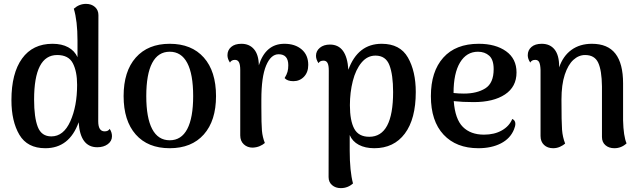

<svg xmlns="http://www.w3.org/2000/svg" viewBox="-20 -752 3305 991"><path d="M558 -49Q558 -24 536.5 -8Q515 8 482 8Q394 8 386 -121Q338 13 214 13Q121 13 80 -56.5Q39 -126 39 -235Q39 -374 94 -450Q149 -526 251 -526Q299 -526 332 -508Q365 -490 380 -457V-543Q380 -644 361 -707Q389 -732 424 -732Q452 -732 470 -716Q488 -700 488 -674L487 -126Q487 -74 520 -74Q539 -74 546 -87Q558 -69 558 -49ZM378 -314Q378 -383 356 -425.5Q334 -468 275 -468Q156 -468 156 -238Q156 -146 175 -97Q194 -48 245 -48Q308 -48 343 -126Q378 -204 378 -314Z M618 -256Q618 -384 681 -455Q744 -526 856 -526Q969 -526 1032 -455Q1095 -384 1095 -256Q1095 -129 1032 -58Q969 13 856 13Q743 13 680.5 -58Q618 -129 618 -256ZM977 -256Q977 -369 946.5 -427Q916 -485 856 -485Q796 -485 765.5 -427Q735 -369 735 -256Q735 -144 765.5 -86Q796 -28 856 -28Q916 -28 946.5 -86Q977 -144 977 -256Z M1571 -417Q1571 -379 1549 -356Q1527 -333 1494 -333Q1463 -333 1449 -349Q1460 -367 1464 -381.5Q1468 -396 1468 -415Q1468 -472 1418 -472Q1378 -472 1353.5 -413.5Q1329 -355 1329 -238V-200Q1329 -111 1332 -77.5Q1335 -44 1347 -14Q1337 -5 1321 2Q1305 9 1284 10Q1257 10 1238.5 -7Q1220 -24 1220 -53V-391Q1220 -418 1213.5 -430.5Q1207 -443 1193 -443Q1174 -443 1167 -429Q1154 -448 1154 -467Q1154 -493 1173 -509.5Q1192 -526 1226 -526Q1267 -526 1291 -498Q1315 -470 1316 -415Q1351 -526 1448 -526Q1503 -526 1537 -497Q1571 -468 1571 -417Z M2126 -277Q2126 -138 2069.5 -62.5Q2013 13 1912 13Q1865 13 1832 -4.5Q1799 -22 1785 -55V25Q1785 131 1802 195Q1775 219 1739 219Q1712 219 1694 203.5Q1676 188 1676 162L1677 -388Q1677 -415 1670.5 -427Q1664 -439 1650 -439Q1631 -439 1624 -426Q1611 -445 1611 -464Q1611 -489 1631 -505.5Q1651 -522 1683 -522Q1770 -522 1778 -392Q1827 -526 1950 -526Q2045 -526 2085.5 -455Q2126 -384 2126 -277ZM2009 -277Q2009 -366 1990 -415.5Q1971 -465 1918 -465Q1876 -465 1846 -429Q1816 -393 1801 -334Q1786 -275 1786 -209Q1786 -129 1808.5 -87.5Q1831 -46 1886 -46Q2009 -46 2009 -277Z M2640 -113Q2640 -101 2633 -84Q2614 -37 2565.5 -12Q2517 13 2449 13Q2335 13 2269.5 -57Q2204 -127 2204 -256Q2204 -383 2268 -454.5Q2332 -526 2451 -526Q2538 -526 2592 -487.5Q2646 -449 2646 -378Q2646 -304 2586.5 -264.5Q2527 -225 2425 -225Q2367 -225 2322 -230Q2329 -137 2369 -97Q2409 -57 2478 -57Q2532 -57 2570.5 -79Q2609 -101 2624 -138Q2640 -131 2640 -113ZM2321 -272Q2347 -269 2374 -269Q2442 -269 2485 -296Q2528 -323 2528 -395Q2528 -444 2505 -464.5Q2482 -485 2447 -485Q2388 -485 2354.5 -429.5Q2321 -374 2321 -272Z M3214 -12Q3187 13 3151 13Q3123 13 3105 -2.5Q3087 -18 3087 -45V-306Q3086 -389 3067.5 -428.5Q3049 -468 3000 -468Q2967 -468 2939.5 -443Q2912 -418 2895 -366.5Q2878 -315 2878 -238Q2878 -120 2881 -82Q2884 -44 2897 -11Q2887 -2 2870.5 5.5Q2854 13 2835 13Q2806 13 2788 -4Q2770 -21 2770 -50V-391Q2769 -419 2763 -431Q2757 -443 2743 -443Q2724 -443 2717 -429Q2704 -448 2704 -467Q2704 -493 2723 -509.5Q2742 -526 2776 -526Q2819 -526 2842.5 -496.5Q2866 -467 2866 -409V-404Q2886 -463 2929.5 -494.5Q2973 -526 3035 -526Q3117 -526 3156.5 -475Q3196 -424 3196 -322V-131Q3198 -49 3214 -12Z"/></svg>

Font: Arima Madurai
Style: Bold
Weight: 700
Designer: Joana Correia and Natanael Gama
Foundry: NDISCOVER
Version: Version 1.019